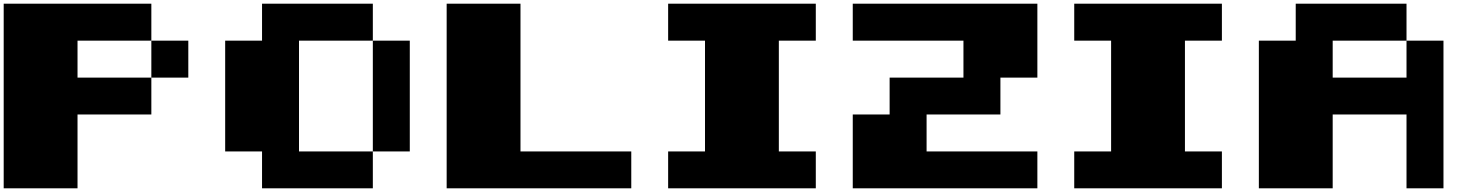

<svg xmlns="http://www.w3.org/2000/svg" viewBox="-20 -1020 8039 1040"><path d="M799.8 -599.6V-799.8H1000V-599.6ZM0 0V-1000H799.8V-799.8H399.9V-599.6H799.8V-399.9H399.9V0Z M1999.5 -199.7V-799.8H2199.7V-199.7ZM1399.4 0V-199.7H1199.7V-799.8H1399.4V-1000H1999.5V-799.8H1599.6V-199.7H1999.5V0Z M2399.4 0V-1000H2799.3V-199.7H3399.4V0Z M3599.1 0V-199.7H3798.8V-799.8H3599.1V-1000H4398.9V-799.8H4198.7V-199.7H4398.9V0Z M4599.1 0V-399.9H4798.8V-599.6H5198.7V-799.8H4599.1V-1000H5599.1V-599.6H5398.9V-399.9H4999V-199.7H5599.1V0Z M5798.8 0V-199.7H5998.5V-799.8H5798.8V-1000H6598.6V-799.8H6398.4V-199.7H6598.6V0Z M6798.8 0V-799.8H6998.5V-1000H7598.6V-799.8H7198.7V-599.6H7598.6V-799.8H7798.8V0H7598.6V-399.9H7198.7V0Z"/></svg>

Font: 8-bit HUD
Style: Regular
Weight: 400
Designer: lSPl
Foundry: https://fontstruct.com
Version: Version 1.0